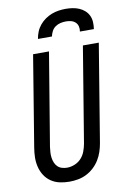

<svg xmlns="http://www.w3.org/2000/svg" viewBox="-103 -1015 709 1082"><g transform="rotate(-10 251.5 -473.5)"><path d="M205 8Q176 8 149 2Q122 -4 100 -19Q78 -34 63.5 -56.5Q49 -79 42.5 -105.5Q36 -132 36.5 -160Q37 -188 42 -217L127 -735H218L130 -204Q128 -189 127 -173.5Q126 -158 128 -143Q130 -128 135.5 -114.5Q141 -101 151 -91Q161 -81 175.5 -76.5Q190 -72 205 -72Q227 -72 249 -81Q271 -90 286.5 -107Q302 -124 310 -145.5Q318 -167 322 -189L412 -735H503L411 -176Q407 -152 399 -128Q391 -104 377.5 -82Q364 -60 344.5 -42Q325 -24 302 -12.5Q279 -1 254 3.5Q229 8 205 8ZM169 -815Q172 -835 180 -855Q188 -875 202 -892Q216 -909 234 -921.5Q252 -934 271.5 -941.5Q291 -949 311.5 -952Q332 -955 352 -955Q372 -955 391.5 -952Q411 -949 428.5 -941.5Q446 -934 460 -921.5Q474 -909 482 -892Q490 -875 491 -855Q492 -835 489 -815H409Q412 -830 408.5 -844.5Q405 -859 394.5 -868.5Q384 -878 370 -881.5Q356 -885 341 -885Q326 -885 310 -881.5Q294 -878 280.5 -868.5Q267 -859 259.5 -844.5Q252 -830 249 -815Z"/></g></svg>

Font: Iosevka Term Curly Medium
Style: Italic
Weight: 500
Italic angle: -9°
Designer: Belleve Invis
Foundry: Belleve Invis
Version: Version 32.3.0